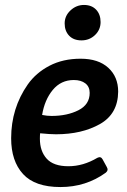

<svg xmlns="http://www.w3.org/2000/svg" viewBox="-20 -743 513 775"><path d="M25 0ZM407 -46Q327 12 224 12Q121 12 73 -40.5Q25 -93 25 -185Q25 -306 92 -402Q125 -449 179.5 -477.5Q234 -506 305.5 -506Q377 -506 417 -469.5Q457 -433 457 -373Q456 -283 383 -242Q310 -201 206 -201Q182 -201 142 -205Q141 -197 141 -183Q141 -133 168.5 -102.5Q196 -72 256 -72Q316 -72 373 -106Q387 -113 394 -100L411 -69Q419 -56 407 -46ZM278 -420Q226 -420 193 -380Q160 -340 150 -279Q170 -275 188 -275Q251 -275 296.5 -298Q342 -321 342 -368Q342 -393 324.5 -406.5Q307 -420 278 -420ZM386 -654Q386 -623 363.5 -601.5Q341 -580 309 -580Q277 -580 259 -599Q241 -618 241 -648.5Q241 -679 264.5 -701Q288 -723 319 -723Q350 -723 368 -704Q386 -685 386 -654Z"/></svg>

Font: Crete Round
Style: Italic
Weight: 400
Designer: Veronika Burian
Foundry: TypeTogether
Version: Version 1.001; ttfautohint (v1.6)